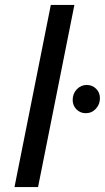

<svg xmlns="http://www.w3.org/2000/svg" viewBox="-20 -762 427 782"><path d="M39 0 187 -742H283L135 0ZM329 -301Q307 -301 291.5 -316.5Q276 -332 276 -355Q276 -381 293 -398.5Q310 -416 333 -416Q356 -416 371.5 -400.5Q387 -385 387 -362Q387 -337 370.5 -319Q354 -301 329 -301Z"/></svg>

Font: Montserrat Thin Medium
Style: Italic
Weight: 500
Italic angle: -11.3°
Version: Version 9.000